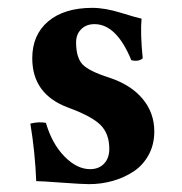

<svg xmlns="http://www.w3.org/2000/svg" viewBox="-20 -464 467 494"><path d="M58.1 -146Q80.1 -151.4 98.1 -147.9Q113.8 -94.2 145.8 -61.5Q177.7 -28.8 211.9 -28.8Q234.4 -28.8 247.8 -43Q261.2 -57.1 261.2 -81.1Q261.2 -119.6 239 -142.1Q216.8 -164.6 155.8 -187Q63 -221.2 63 -314Q63 -374.5 104.2 -409.2Q145.5 -443.8 217.8 -443.8Q250 -443.8 291.7 -430.9Q333.5 -418 344.2 -416Q340.8 -377.9 347.2 -314Q336.9 -304.7 317.9 -309.1Q279.8 -401.9 223.1 -401.9Q202.1 -401.9 189 -388.9Q175.8 -376 175.8 -355Q175.8 -315.9 192.4 -298.3Q209 -280.8 261.2 -264.2Q316.4 -246.1 346.7 -210Q377 -173.8 377 -126Q377 -91.8 362.3 -65.2Q347.7 -38.6 323.5 -22.7Q299.3 -6.8 270 1.5Q240.7 9.8 209 9.8Q191.4 9.8 138.4 5.9Q85.4 2 73.2 2Q70.3 -72.3 58.1 -146Z"/></svg>

Font: Common Serif
Style: Bold
Weight: 700
Designer: Philipp H. Poll, Khaled Hosny
Foundry: Stefan Peev, Context Ltd.
Version: Version 1.026